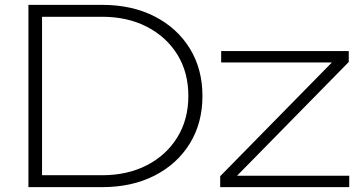

<svg xmlns="http://www.w3.org/2000/svg" viewBox="-20 -770 1490 790"><path d="M400 -750Q523 -750 616 -702.5Q709 -655 761 -570.5Q813 -486 813 -375Q813 -264 761 -179.5Q709 -95 616 -47.5Q523 0 400 0H97V-750ZM153 -4 107 -49H400Q505 -49 585 -90.5Q665 -132 710 -205.5Q755 -279 755 -375Q755 -472 710 -545Q665 -618 585 -659.5Q505 -701 400 -701H107L153 -746ZM886 0V-45L1377 -545L1393 -513H890V-560H1415V-515L924 -15L908 -47H1417V0Z"/></svg>

Font: Unbounded ExtraLight
Style: Regular
Weight: 250
Designer: Luke Prowse, Jean-Baptiste Morizot, Fátima Lázaro, Florian Runge
Foundry: NaN
Version: Version 1.701;gftools[0.9.28.dev5+ged2979d]